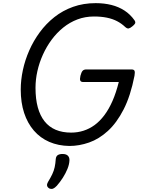

<svg xmlns="http://www.w3.org/2000/svg" viewBox="-20 -910 916 1222"><path d="M422 19Q351 18 293.5 -7Q236 -32 195.5 -79Q155 -126 133.5 -191.5Q112 -257 112 -340Q112 -400 125.5 -463.5Q139 -527 166 -588.5Q193 -650 233 -704.5Q273 -759 326 -801Q379 -843 445 -866.5Q511 -890 589 -890Q643 -890 689 -878.5Q735 -867 772 -843Q809 -819 836 -781Q844 -769 839.5 -760.5Q835 -752 822 -742Q809 -731 799 -729Q789 -727 776 -739Q754 -760 725.5 -775Q697 -790 660.5 -797.5Q624 -805 578 -805Q522 -805 473 -786.5Q424 -768 382.5 -734.5Q341 -701 308.5 -657Q276 -613 253 -562Q230 -511 218 -457.5Q206 -404 206 -351Q206 -280 220.5 -227Q235 -174 263.5 -138Q292 -102 334.5 -84Q377 -66 433 -66Q474 -66 511.5 -78Q549 -90 582 -114Q615 -138 644 -176.5Q673 -215 696 -267.5Q719 -320 736 -388H510Q495 -388 491 -397Q487 -406 492 -428Q498 -451 506 -459.5Q514 -468 529 -468H817Q832 -468 836 -459.5Q840 -451 836 -428Q811 -300 767 -214Q723 -128 666.5 -76.5Q610 -25 547 -3Q484 19 422 19ZM293 289Q281 281 279.5 271Q278 261 285 249Q302 221 312.5 199Q323 177 328 154Q333 131 335 101Q337 84 348 77Q359 70 378 70Q401 70 412 81Q423 92 422 111Q421 136 409.5 164.5Q398 193 380.5 220.5Q363 248 342 272Q329 286 318 290.5Q307 295 293 289Z"/></svg>

Font: Playwrite AT
Style: Italic
Weight: 400
Italic angle: -13.0072°
Designer: Veronika Burian, José Scaglione
Foundry: TypeTogether
Version: Version 1.002